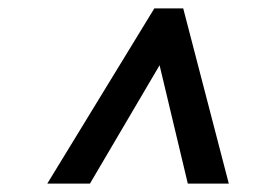

<svg xmlns="http://www.w3.org/2000/svg" viewBox="-20 -765 640 459"><path d="M349 -745H418L527 -326H429L361.5 -609L195 -326H93Z"/></svg>

Font: JuliaMono Italic
Style: Regular
Weight: 400
Italic angle: -9°
Monospace: yes
Designer: cormullion
Foundry: corm
Version: Version 0.049; ttfautohint (v1.8.4)